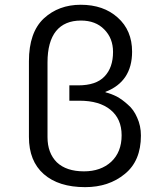

<svg xmlns="http://www.w3.org/2000/svg" viewBox="-20 -769 661 807"><path d="M101.6 -193.4Q101.6 -273.4 101.6 -511.7Q101.6 -632.8 164.1 -691.4Q226.6 -749 319.3 -749Q415 -749 474.6 -695.3Q535.2 -641.6 535.2 -551.8Q535.2 -425.8 422.9 -382.8Q422.9 -381.8 423.8 -380.9Q447.3 -375 470.7 -363.3Q494.1 -350.6 517.6 -329.1Q542 -308.6 556.6 -274.4Q572.3 -240.2 572.3 -199.2Q572.3 -92.8 504.9 -38.1Q437.5 17.6 337.9 17.6Q226.6 17.6 164.1 -37.1Q101.6 -91.8 101.6 -193.4ZM179.7 -192.4Q179.7 -126 218.8 -86.9Q258.8 -48.8 333 -48.8Q403.3 -48.8 447.3 -88.9Q491.2 -129.9 491.2 -200.2Q491.2 -269.5 444.3 -307.6Q397.5 -345.7 314.5 -345.7Q299.8 -345.7 271.5 -345.7Q271.5 -361.3 271.5 -410.2Q281.2 -410.2 308.6 -410.2Q383.8 -410.2 418.9 -447.3Q455.1 -484.4 455.1 -550.8Q455.1 -608.4 418 -645.5Q381.8 -682.6 320.3 -682.6Q252 -682.6 215.8 -638.7Q179.7 -593.8 179.7 -506.8Q179.7 -402.3 179.7 -192.4Z"/></svg>

Font: Gothic A1
Style: Regular
Weight: 400
Designer: HanYang I&C Co.,Ltd.
Version: Version 2.50